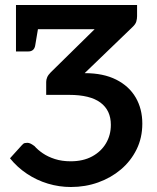

<svg xmlns="http://www.w3.org/2000/svg" viewBox="-20 -741 630 769"><path d="M264 8Q217 8 172 -5.5Q127 -19 88 -45Q49 -71 20 -107L68 -160Q74 -167 79.5 -168Q85 -169 89 -169Q95 -169 101 -166.5Q107 -164 118 -156Q131 -141 151.5 -127Q172 -113 200 -104Q228 -95 263 -95Q313 -95 349 -114.5Q385 -134 404.5 -167Q424 -200 424 -241Q424 -299 382.5 -330Q341 -361 257 -361H165V-413Q165 -422 169 -431.5Q173 -441 183 -451L359 -624H44V-721H529V-676Q529 -666 526 -655Q523 -644 510 -632L319 -448H320Q394 -448 445.5 -422Q497 -396 523.5 -350.5Q550 -305 550 -246Q550 -189 527 -142.5Q504 -96 464.5 -62.5Q425 -29 373.5 -10.5Q322 8 264 8ZM136 -648 121 -559Q119 -547 112 -541Q105 -535 94 -535H44V-624Z"/></svg>

Font: Aleo SemiBold
Style: Regular
Weight: 600
Designer: Alessio Laiso
Foundry: Alessio Laiso
Version: Version 2.001;gftools[0.9.29]